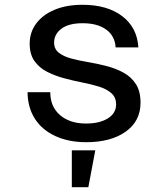

<svg xmlns="http://www.w3.org/2000/svg" viewBox="-20 -582 690 802"><path d="M340 12Q267 12 211.5 -13.5Q156 -39 126 -85.5Q96 -132 95 -197H190Q190 -136 231 -101Q272 -66 339 -66Q396 -66 430.5 -87.5Q465 -109 465 -146Q465 -175 445.5 -192.5Q426 -210 394 -220Q362 -230 323.5 -237.5Q285 -245 246.5 -255.5Q208 -266 176 -282.5Q144 -299 124 -327Q104 -355 104 -400Q104 -447 131 -483.5Q158 -520 207.5 -541Q257 -562 325 -562Q428 -562 490.5 -514.5Q553 -467 558 -384H463Q460 -432 423.5 -458.5Q387 -485 325 -485Q267 -485 236.5 -462Q206 -439 206 -404Q206 -377 226 -361.5Q246 -346 278 -337.5Q310 -329 348.5 -322.5Q387 -316 425.5 -306Q464 -296 496 -278.5Q528 -261 547.5 -231Q567 -201 567 -153Q567 -76 505 -32Q443 12 340 12ZM280 200V46H378L349 200Z"/></svg>

Font: Azeret Mono Thin
Style: Regular
Weight: 400
Version: Version 1.002